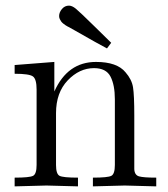

<svg xmlns="http://www.w3.org/2000/svg" viewBox="-20 -662 595 682"><path d="M190 -605Q190 -618 200 -630Q210 -642 225 -642Q236 -642 249.5 -631Q263 -620 318 -566Q352 -532 375 -510L360 -490Q340 -500 226 -565L220 -568Q215 -571 212.5 -572.5Q210 -574 205 -578Q200 -582 197.5 -585.5Q195 -589 192.5 -594Q190 -599 190 -605ZM32 0V-31Q85 -31 97.5 -37.5Q110 -44 110 -76V-344Q110 -381 97 -390.5Q84 -400 32 -400V-431L173 -442V-337Q220 -442 321 -442Q396 -442 426 -405Q448 -380 452.5 -352Q457 -324 457 -252V-61Q458 -40 474 -35.5Q490 -31 535 -31V0Q433 -3 423 -3Q415 -3 310 0V-31Q363 -31 375.5 -37.5Q388 -44 388 -76V-309Q388 -360 372.5 -390Q357 -420 314 -420Q262 -420 220.5 -376.5Q179 -333 179 -260V-76Q179 -44 191.5 -37.5Q204 -31 257 -31V0Q155 -3 145 -3Q137 -3 32 0Z"/></svg>

Font: CMU Serif
Style: Roman
Weight: 500
Version: Version 0.7.0